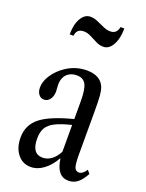

<svg xmlns="http://www.w3.org/2000/svg" viewBox="-150 -867 723 951"><g transform="rotate(20 211.0 -391.0)"><path d="M133.5 10.5Q91 10.5 64.2 -23Q37.5 -56.5 37.5 -110Q37.5 -176 87.5 -216Q137.5 -256 256.5 -286.5V-380Q256.5 -443.5 242.8 -469Q229 -494.5 195 -494.5Q162 -494.5 142.5 -474.5Q123 -454.5 123 -420.5Q123 -411 124 -401.8Q125 -392.5 125 -384Q125 -358.5 112.8 -342Q100.5 -325.5 81.5 -325.5Q64.5 -325.5 53.8 -339.5Q43 -353.5 43 -376Q43 -408.5 65.8 -442.8Q88.5 -477 125.5 -501.5Q175.5 -534.5 233 -534.5Q305.5 -534.5 327 -482.5Q333.5 -465.5 335.8 -439.5Q338 -413.5 338 -352.5V-129Q338 -80.5 344.2 -63Q350.5 -45.5 367.5 -45.5Q387.5 -45.5 405.5 -73.5L420 -56.5Q400.5 -21 380.2 -5.2Q360 10.5 333 10.5Q271 10.5 259 -78.5H256.5Q233.5 -37.5 201.2 -13.5Q169 10.5 133.5 10.5ZM173.5 -53Q198.5 -53 220.2 -69.2Q242 -85.5 256.5 -114.5V-255.5Q203 -242.5 172.2 -227Q141.5 -211.5 129 -189.2Q116.5 -167 116.5 -133.5Q116.5 -53 173.5 -53ZM268 -672Q248.5 -672 229.2 -681.8Q210 -691.5 190.8 -701.2Q171.5 -711 153 -711Q115.5 -711 111.5 -673H91.5Q91.5 -726 110.5 -758.2Q129.5 -790.5 159.5 -790.5Q178 -790.5 197.8 -781.8Q217.5 -773 237.2 -764.2Q257 -755.5 275 -755.5Q309 -755.5 316 -793H336Q336 -740 317 -706Q298 -672 268 -672Z"/></g></svg>

Font: Libre Caslon Condensed
Style: Regular
Weight: 400
Designer: Pablo Impallari, Rodrigo Fuenzalida, Katja Schimmel, Ertekin Erdin
Foundry: Pablo Impallari, Rodrigo Fuenzalida
Version: Version 2.000; ttfautohint (v1.8.4.7-5d5b);gftools[0.9.33]